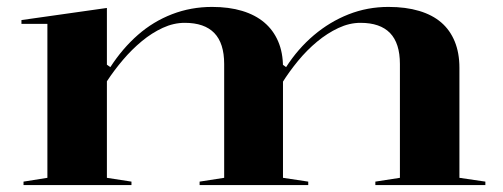

<svg xmlns="http://www.w3.org/2000/svg" viewBox="-20 -535 1453 555"><path d="M48 0V-10L117 -21V-466H42V-477L289 -512V-348L299 -341Q334 -395 378.5 -434Q423 -473 477.5 -494Q532 -515 593 -515Q642 -515 680 -503.5Q718 -492 744 -470Q770 -448 784 -415.5Q798 -383 798 -341V-21L871 -10V0H557V-10L628 -21V-350Q628 -410 599.5 -439.5Q571 -469 514 -469Q482 -469 450.5 -454.5Q419 -440 390 -416Q361 -392 335.5 -362Q310 -332 289 -300V-21L360 -10V0ZM1065 0V-10L1136 -21V-350Q1136 -410 1107.5 -439.5Q1079 -469 1022 -469Q990 -469 958 -454Q926 -439 896.5 -414.5Q867 -390 841.5 -359Q816 -328 796 -296V-349L807 -341Q841 -394 887 -433Q933 -472 987.5 -493.5Q1042 -515 1103 -515Q1153 -515 1191.5 -503.5Q1230 -492 1255.5 -470Q1281 -448 1294.5 -415Q1308 -382 1308 -339V-21L1383 -10V0Z"/></svg>

Font: Kalnia SemiExpanded
Style: Regular
Weight: 400
Width: 6
Designer: Frida Medrano
Foundry: Frida Medrano
Version: Version 1.105